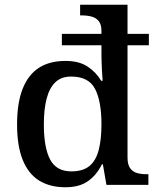

<svg xmlns="http://www.w3.org/2000/svg" viewBox="-20 -780 664 810"><path d="M256 10Q191 10 145.5 -18Q100 -46 76 -105Q52 -164 52 -255Q52 -347 76 -406.5Q100 -466 145 -494.5Q190 -523 256 -523Q313 -523 349 -499.5Q385 -476 407 -439H413Q413 -440 412 -453.5Q411 -467 410 -485.5Q409 -504 408.5 -522Q408 -540 408 -550V-589H241V-637H408V-649Q408 -677 396.5 -691Q385 -705 366.5 -710Q348 -715 326 -715H318V-760H518V-637H608V-589H518V-115Q518 -86 529 -70.5Q540 -55 558 -50Q576 -45 598 -45H606V0H429L414 -87H410Q388 -42 351.5 -16Q315 10 256 10ZM281 -57Q329 -57 356.5 -79Q384 -101 396 -145.5Q408 -190 408 -256Q408 -353 381 -405Q354 -457 280 -457Q239 -457 214 -433.5Q189 -410 177 -365Q165 -320 165 -255Q165 -157 191.5 -107Q218 -57 281 -57Z"/></svg>

Font: Noto Serif Khmer Medium
Style: Regular
Weight: 500
Version: Version 2.003